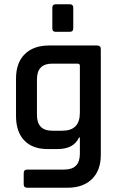

<svg xmlns="http://www.w3.org/2000/svg" viewBox="-20 -723 554 899"><path d="M225 -590V-687Q225 -703 241 -703H307Q323 -703 323 -687V-590Q323 -574 307 -574H241Q225 -574 225 -590ZM249 -25H204Q132 -25 93.5 -65.5Q55 -106 55 -180V-355Q55 -429 96 -469.5Q137 -510 210 -510H434Q452 -510 452 -493V2Q452 75 410.5 115.5Q369 156 296 156H108Q91 156 91 140V88Q91 71 108 71H281Q354 71 354 -3V-79H350Q325 -25 249 -25ZM354 -195V-415Q354 -425 343 -425H224Q153 -425 153 -351V-185Q153 -111 224 -111H272Q354 -111 354 -195Z"/></svg>

Font: Rajdhani SemiBold
Style: Regular
Weight: 600
Designer: Satya Rajpurohit, Jyotish Sonowal
Foundry: Indian Type Foundry
Version: Version 1.201 February 1, 2022